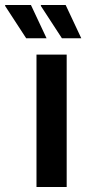

<svg xmlns="http://www.w3.org/2000/svg" viewBox="-91 -743 343 763"><path d="M54 0V-526H174V0ZM155 -591 71 -720 72 -723H170L232 -591ZM13 -591 -71 -720 -70 -723H32L94 -591Z"/></svg>

Font: Archivo Narrow
Style: Bold
Weight: 700
Designer: Hector Gatti
Foundry: Omnibus-Type
Version: Version 3.002